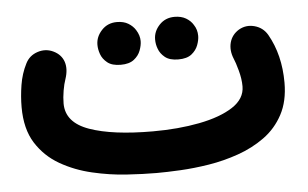

<svg xmlns="http://www.w3.org/2000/svg" viewBox="-41 -478 952 594"><g transform="rotate(-5 435.0 -180.5)"><path d="M24.4 -182.1Q24.4 -215.3 30 -250.5Q35.6 -285.6 50.8 -315.4Q62.5 -339.4 88.4 -347.9Q114.3 -356.4 138.2 -344.7Q162.1 -333 169.7 -310.1Q177.2 -287.1 167 -256.8Q162.1 -243.2 158.4 -221.9Q154.8 -200.7 154.8 -182.1Q154.8 -123 226.3 -97.7Q297.9 -72.3 422.9 -72.3Q502 -72.3 567.4 -85Q632.8 -97.7 671.9 -123Q710.9 -148.4 710.9 -187Q710.9 -210 703.6 -236.6Q696.3 -263.2 691.4 -273.9Q680.2 -300.8 686.5 -325Q692.9 -349.1 715.3 -362.8Q738.3 -376 764.4 -368.9Q790.5 -361.8 804.2 -338.4Q841.3 -273.4 841.3 -187Q841.3 -129.4 819.3 -88.4Q797.4 -47.4 760.5 -20.8Q723.6 5.9 678.5 21.7Q633.3 37.6 586.2 45.2Q539.1 52.7 496.6 54.9Q454.1 57.1 422.9 57.1Q381.8 57.1 329.6 53.7Q277.3 50.3 223.9 37.8Q170.4 25.4 125.2 -0.5Q80.1 -26.4 52.2 -70.3Q24.4 -114.3 24.4 -182.1ZM454.1 -355Q454.1 -379.9 472.7 -399.7Q491.2 -419.4 520 -419.4Q540.5 -419.4 555.2 -410.9Q569.8 -402.3 577.6 -389.2Q587.9 -374 587.9 -354.5Q587.9 -341.3 582 -325.7Q576.2 -310.1 561.8 -298.6Q547.4 -287.1 520.5 -287.1Q493.7 -287.1 479.2 -298.8Q464.8 -310.5 459.5 -325.7Q454.1 -339.4 454.1 -355ZM274.9 -354Q274.9 -378.9 293.5 -398.9Q312 -418.9 340.8 -418.9Q361.8 -418.9 376.2 -410.2Q390.6 -401.4 398.4 -388.7Q409.2 -371.6 409.2 -354Q409.2 -340.8 403.3 -325Q397.5 -309.1 382.8 -297.6Q368.2 -286.1 341.8 -286.1Q314.5 -286.1 300 -297.9Q285.6 -309.6 280.3 -324.7Q274.9 -339.8 274.9 -354Z"/></g></svg>

Font: Mikhak-DS1-FD Bold
Style: Bold
Weight: 700
Designer: Amin Abedi
Version: Version 3.2